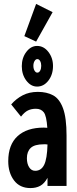

<svg xmlns="http://www.w3.org/2000/svg" viewBox="-20 -947 390 978"><path d="M135 11Q81 11 51.5 -28Q22 -67 22 -126Q22 -210 69.5 -253.5Q117 -297 203 -297Q211 -297 221 -296Q217 -357 203 -375Q189 -393 163 -393Q140 -393 122.5 -384.5Q105 -376 87 -353L37 -415Q62 -444 95.5 -461.5Q129 -479 173 -479Q218 -479 250.5 -461.5Q283 -444 301 -395.5Q319 -347 319 -256V0H222V-41Q206 -12 185 -0.5Q164 11 135 11ZM117 -141Q117 -113 128.5 -95Q140 -77 159 -77Q190 -77 205 -107.5Q220 -138 222 -211Q217 -212 212.5 -212Q208 -212 203 -212Q156 -212 136.5 -193.5Q117 -175 117 -141ZM169 -506Q137 -506 114 -536.5Q91 -567 91 -610Q91 -652 114 -682.5Q137 -713 169 -713Q203 -713 226.5 -682.5Q250 -652 250 -611Q250 -567 226.5 -536.5Q203 -506 169 -506ZM170 -577Q179 -577 184.5 -587Q190 -597 190 -612Q190 -626 184.5 -636Q179 -646 170 -646Q162 -646 156 -636Q150 -626 150 -612Q150 -597 156 -587Q162 -577 170 -577ZM164 -735 104 -763 164 -927 248 -885Z"/></svg>

Font: Inconsolata ExtraCondensed ExtraBold
Style: Regular
Weight: 800
Width: 2
Monospace: yes
Designer: Raph Levien, Cyreal, Brenton Simpson
Foundry: Raph Levien, Cyreal, Google
Version: Version 3.001; ttfautohint (v1.8.2.53-6de2)